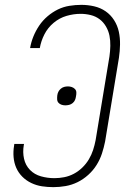

<svg xmlns="http://www.w3.org/2000/svg" viewBox="-20 -763 540 791"><path d="M200 8Q176 8 153 4.5Q130 1 109 -9Q88 -19 72 -35Q56 -51 47 -71.5Q38 -92 36 -115.5Q34 -139 38 -163L39 -170H79L78 -165Q73 -136 79 -109Q85 -82 103.5 -63Q122 -44 149 -36.5Q176 -29 204 -29Q224 -29 244.5 -33Q265 -37 284 -47Q303 -57 319 -72.5Q335 -88 346 -106.5Q357 -125 363.5 -145Q370 -165 374 -186L431 -531Q434 -552 434.5 -574Q435 -596 431 -616Q427 -636 416.5 -654Q406 -672 390 -684Q374 -696 353.5 -701Q333 -706 312 -706Q283 -706 254 -697.5Q225 -689 201 -669Q177 -649 163 -621.5Q149 -594 144 -565H104Q108 -589 117.5 -612.5Q127 -636 141.5 -657.5Q156 -679 176 -696Q196 -713 218.5 -724Q241 -735 266 -739Q291 -743 315 -743Q342 -743 368 -737Q394 -731 415 -716.5Q436 -702 450 -680Q464 -658 469.5 -632.5Q475 -607 474.5 -579.5Q474 -552 470 -525L413 -180Q408 -155 400 -130.5Q392 -106 378 -83.5Q364 -61 343.5 -42.5Q323 -24 299.5 -12.5Q276 -1 250.5 3.5Q225 8 200 8ZM249 -329Q241 -329 233.5 -331.5Q226 -334 221 -339.5Q216 -345 215.5 -353Q215 -361 216 -370Q217 -378 220.5 -385Q224 -392 230.5 -397.5Q237 -403 244.5 -405Q252 -407 260 -407Q268 -407 275.5 -404.5Q283 -402 288.5 -396.5Q294 -391 294.5 -383Q295 -375 293 -366Q292 -358 289 -351Q286 -344 279.5 -338.5Q273 -333 265 -331Q257 -329 249 -329Z"/></svg>

Font: Iosevka Term Curly Extralight
Style: Italic
Weight: 200
Italic angle: -9°
Designer: Belleve Invis
Foundry: Belleve Invis
Version: Version 32.3.0